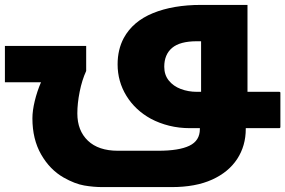

<svg xmlns="http://www.w3.org/2000/svg" viewBox="-28 -522 1162 782"><path d="M-8 -187V-335H323V-233Q306 -196 296.5 -148.5Q287 -101 287 -60Q287 10 330 51Q373 92 452 92H617Q701 92 743.5 71.5Q786 51 786 4V0H746Q701 0 661 -10Q621 -20 587 -38Q523 -73 487 -131.5Q451 -190 451 -260Q451 -320 476 -367Q513 -435 595 -468.5Q677 -502 791 -502H980V-148H1109Q1114 -148 1114 -144V-5Q1114 0 1109 0H973V3Q973 72 938 125.5Q903 179 836 209.5Q769 240 671 240H389Q353 240 315 233.5Q277 227 231 201Q175 169 139.5 107Q104 45 104 -40Q104 -71 113.5 -110.5Q123 -150 139 -187ZM641 -250Q641 -217 659.5 -194Q678 -171 708.5 -159.5Q739 -148 774 -148H791V-354H774Q705 -354 673 -327Q641 -300 641 -250Z"/></svg>

Font: Noto Kufi Arabic Black
Style: Regular
Weight: 900
Designer: Monotype Design Team, David Williams, Khaled Hosny
Foundry: Google LLC
Version: Version 2.109; ttfautohint (v1.8.4.7-5d5b)